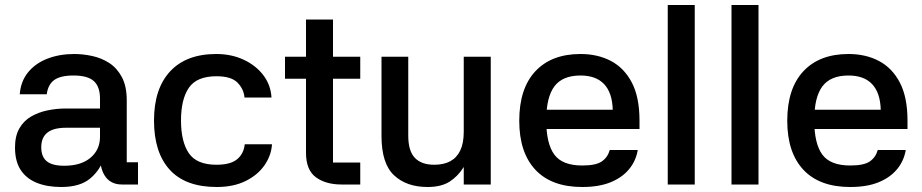

<svg xmlns="http://www.w3.org/2000/svg" viewBox="-20 -738 3690 768"><path d="M532 0H468Q426 0 403.5 -29Q381 -58 380 -111L397 -108Q380 -56 339.5 -23Q299 10 225 10Q168 10 126.5 -7Q85 -24 62.5 -58.5Q40 -93 40 -148Q40 -194 57.5 -224.5Q75 -255 104.5 -272Q134 -289 170 -296.5Q206 -304 243 -304H380V-344Q380 -391 355.5 -413.5Q331 -436 274 -436Q222 -436 197 -418Q172 -400 167 -361H59Q63 -413 92.5 -449Q122 -485 170 -503.5Q218 -522 277 -522Q312 -522 349 -514Q386 -506 417 -486Q448 -466 467.5 -429.5Q487 -393 487 -336V-89H532ZM145 -149Q145 -111 167 -93Q189 -75 237 -75Q304 -75 342 -107Q380 -139 380 -191V-227H244Q194 -227 169.5 -207.5Q145 -188 145 -149Z M847 10Q722 10 659 -59Q596 -128 596 -256Q596 -383 660.5 -452.5Q725 -522 845 -522Q906 -522 955 -499Q1004 -476 1033.5 -437Q1063 -398 1066 -348H958Q955 -382 930 -407.5Q905 -433 846 -433Q767 -433 735.5 -387Q704 -341 704 -256Q704 -171 735.5 -125Q767 -79 846 -79Q902 -79 928.5 -101Q955 -123 959 -161H1068Q1065 -116 1038 -77Q1011 -38 962.5 -14Q914 10 847 10Z M1421 -423H1312V-88H1421V0H1346Q1283 0 1243.5 -29Q1204 -58 1204 -127V-423H1120V-511H1204V-660H1312V-511H1421Z M1835 -511H1943V0H1835V-70Q1812 -33 1778.5 -11.5Q1745 10 1690 10Q1606 10 1556 -37Q1506 -84 1506 -194V-511H1613V-196Q1613 -134 1639.5 -106.5Q1666 -79 1717 -79Q1755 -79 1781 -93Q1807 -107 1821 -136Q1835 -165 1835 -211Z M2116 -299H2431Q2429 -367 2396.5 -401.5Q2364 -436 2302 -436Q2230 -436 2197.5 -392.5Q2165 -349 2165 -257Q2165 -164 2197 -120Q2229 -76 2309 -76Q2364 -76 2387.5 -92.5Q2411 -109 2419 -138H2531Q2524 -95 2496.5 -61.5Q2469 -28 2422.5 -9Q2376 10 2309 10Q2186 10 2121.5 -59Q2057 -128 2057 -255Q2057 -384 2121.5 -453Q2186 -522 2302 -522Q2371 -522 2424 -494Q2477 -466 2507.5 -407.5Q2538 -349 2538 -256V-222H2115Z M2759 0H2651V-718H2759Z M3014 0H2906V-718H3014Z M3188 -299H3503Q3501 -367 3468.5 -401.5Q3436 -436 3374 -436Q3302 -436 3269.5 -392.5Q3237 -349 3237 -257Q3237 -164 3269 -120Q3301 -76 3381 -76Q3436 -76 3459.5 -92.5Q3483 -109 3491 -138H3603Q3596 -95 3568.5 -61.5Q3541 -28 3494.5 -9Q3448 10 3381 10Q3258 10 3193.5 -59Q3129 -128 3129 -255Q3129 -384 3193.5 -453Q3258 -522 3374 -522Q3443 -522 3496 -494Q3549 -466 3579.5 -407.5Q3610 -349 3610 -256V-222H3187Z"/></svg>

Font: 42dot Sans Light SemiBold
Style: Regular
Weight: 600
Version: Version 1.000